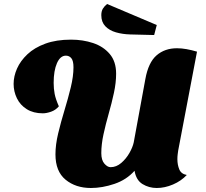

<svg xmlns="http://www.w3.org/2000/svg" viewBox="-20 -919 1031 959"><path d="M434 20Q358 20 307.5 -21.5Q257 -63 257 -148Q257 -196 270.5 -252.5Q284 -309 302 -368Q320 -427 333.5 -482.5Q347 -538 347 -583Q347 -615 336.5 -628Q326 -641 309 -641Q281 -641 264.5 -603.5Q248 -566 248 -505Q248 -476 253 -450Q258 -424 274 -388Q258 -369 235 -361Q212 -353 194 -353Q147 -353 114 -373.5Q81 -394 64.5 -428Q48 -462 48 -500Q48 -538 65 -576.5Q82 -615 117 -648Q152 -681 206.5 -701Q261 -721 335 -721Q394 -721 445 -704Q496 -687 528 -649.5Q560 -612 560 -551Q560 -506 549 -455Q538 -404 523 -351.5Q508 -299 497 -248.5Q486 -198 486 -154Q486 -119 501.5 -101.5Q517 -84 532 -84Q561 -84 585.5 -105Q610 -126 626.5 -155Q643 -184 648 -208L706 -524Q721 -607 762 -642.5Q803 -678 864 -678Q887 -678 912 -673.5Q937 -669 964 -661L870 -167Q869 -160 867.5 -148.5Q866 -137 866 -124Q866 -96 875.5 -73Q885 -50 913 -45Q885 -15 844 2.5Q803 20 763 20Q724 20 692 0.5Q660 -19 652 -66Q612 -21 551.5 -0.5Q491 20 434 20ZM750 -744 630 -747Q592 -748 559 -757.5Q526 -767 506 -788Q486 -809 486 -843Q486 -863 494 -876Q502 -889 515 -899L763 -794Z"/></svg>

Font: Sansita Swashed Light Black
Style: Regular
Weight: 900
Version: Version 1.003